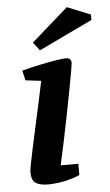

<svg xmlns="http://www.w3.org/2000/svg" viewBox="-53 -766 467 812"><g transform="rotate(-5 180.5 -360.0)"><path d="M118 10Q84 10 66 -1.5Q48 -13 48 -48Q48 -57 53.5 -85.5Q59 -114 68 -156Q77 -198 87.5 -245.5Q98 -293 108.5 -341Q119 -389 127 -429L61 -437L51 -479Q89 -489 127 -497Q165 -505 196 -510Q227 -515 241 -515Q251 -515 256.5 -509Q262 -503 262 -493Q262 -489 256.5 -457.5Q251 -426 242 -378.5Q233 -331 222 -275.5Q211 -220 199.5 -165Q188 -110 178 -66H253V-18Q217 -3 182 3.5Q147 10 118 10ZM133 -558 106 -593 262 -730 361 -690V-667Z"/></g></svg>

Font: Manuale
Style: Bold Italic
Weight: 700
Italic angle: -11°
Version: Version 1.002